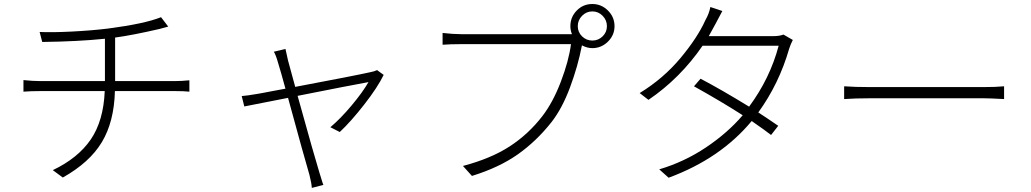

<svg xmlns="http://www.w3.org/2000/svg" viewBox="-20 -837 5040 939"><path d="M543 -440.4H833Q867.2 -440.4 906.2 -444.3V-388.7Q878.9 -391.6 835 -391.6H542Q538.1 -241.2 478 -141.6Q418 -42 287.1 31.2L238.3 -4.9Q361.3 -63.5 423.8 -154.8Q486.3 -246.1 492.2 -391.6H181.6Q129.9 -391.6 94.7 -388.7V-445.3Q140.6 -440.4 179.7 -440.4H493.2V-647.5Q359.4 -633.8 186.5 -631.8L173.8 -680.7Q231.4 -677.7 329.6 -682.6Q427.7 -687.5 507.8 -697.3Q687.5 -720.7 767.6 -752.9L802.7 -707Q765.6 -697.3 759.8 -695.3Q628.9 -665 543 -653.3Z M1824.2 -494.1 1856.4 -470.7Q1827.1 -410.2 1761.2 -325.7Q1695.3 -241.2 1641.6 -191.4L1595.7 -214.8Q1645.5 -256.8 1699.2 -320.8Q1752.9 -384.8 1782.2 -435.5Q1695.3 -419.9 1435.5 -368.2Q1519.5 -65.4 1542 6.8Q1544.9 14.6 1551.3 36.6Q1557.6 58.6 1561.5 67.4L1504.9 82Q1503.9 59.6 1493.2 17.6Q1466.8 -71.3 1388.7 -358.4L1174.8 -316.4L1162.1 -367.2Q1188.5 -369.1 1239.3 -377.9Q1246.1 -378.9 1264.2 -382.3Q1282.2 -385.7 1315.4 -392.1Q1348.6 -398.4 1376 -403.3Q1353.5 -486.3 1339.8 -530.3Q1329.1 -568.4 1319.3 -584L1376 -597.7Q1377 -592.8 1381.3 -574.2Q1385.7 -555.7 1388.7 -541Q1401.4 -494.1 1423.8 -412.1Q1719.7 -467.8 1793 -484.4Q1809.6 -487.3 1824.2 -494.1Z M2826.7 -659.2Q2847.7 -638.7 2877 -638.7Q2906.2 -638.7 2927.2 -659.2Q2948.2 -679.7 2948.2 -709Q2948.2 -738.3 2927.2 -759.8Q2906.2 -781.2 2877 -781.2Q2847.7 -781.2 2826.7 -759.8Q2805.7 -738.3 2805.7 -709Q2805.7 -679.7 2826.7 -659.2ZM2234.4 -669.9H2757.8H2777.3Q2769.5 -688.5 2769.5 -709Q2769.5 -753.9 2800.8 -785.6Q2832 -817.4 2877 -817.4Q2920.9 -817.4 2953.1 -785.6Q2985.4 -753.9 2985.4 -709Q2985.4 -665 2953.1 -633.3Q2920.9 -601.6 2877 -601.6Q2851.6 -601.6 2826.2 -615.2L2825.2 -611.3Q2806.6 -514.6 2768.1 -410.6Q2729.5 -306.6 2676.8 -239.3Q2603.5 -146.5 2512.2 -82Q2420.9 -17.6 2288.1 23.4L2244.1 -25.4Q2380.9 -61.5 2472.7 -121.1Q2564.5 -180.7 2632.8 -269.5Q2684.6 -336.9 2723.1 -438Q2761.7 -539.1 2772.5 -621.1H2233.4Q2183.6 -621.1 2144.5 -618.2V-675.8Q2197.3 -669.9 2234.4 -669.9Z M3811.5 -668 3857.4 -641.6Q3846.7 -621.1 3839.8 -599.6Q3790 -426.8 3688.5 -287.1Q3720.7 -266.6 3786.1 -221.7L3751 -176.8Q3722.7 -199.2 3656.2 -245.1Q3503.9 -61.5 3250 32.2L3204.1 -8.8Q3326.2 -44.9 3432.1 -115.7Q3538.1 -186.5 3612.3 -273.4Q3508.8 -339.8 3374 -415L3406.2 -452.1Q3509.8 -397.5 3643.6 -315.4Q3746.1 -454.1 3788.1 -613.3H3416Q3306.6 -454.1 3151.4 -348.6L3108.4 -381.8Q3224.6 -453.1 3308.1 -553.2Q3391.6 -653.3 3429.7 -738.3Q3448.2 -770.5 3454.1 -802.7L3512.7 -783.2Q3511.7 -782.2 3478.5 -718.8Q3464.8 -692.4 3446.3 -660.2H3758.8Q3793 -660.2 3811.5 -668Z M4108.4 -352.5V-415Q4161.1 -411.1 4235.4 -411.1H4789.1Q4851.6 -411.1 4890.6 -415V-352.5Q4820.3 -356.4 4790 -356.4H4235.4Q4163.1 -356.4 4108.4 -352.5Z"/></svg>

Font: Gen Shin Gothic Monospace Light
Style: Regular
Weight: 300
Designer: [Source Han Sans]
Ryoko NISHIZUKA  (kana & ideographs); Paul D. Hunt (Latin, Greek & Cyrillic); Wenlong ZHANG  (bopomofo
Version: Version 1.002.20150607